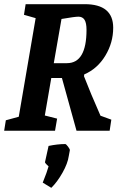

<svg xmlns="http://www.w3.org/2000/svg" viewBox="-28 -627 563 921"><path d="M454 -72 506 -53 498 0H339L269 -253H218L187 -73L246 -58L236 0H-8L0 -50L62 -67L143 -540L87 -556L95 -607H378Q515 -607 515 -494Q515 -422 477 -359.5Q439 -297 376 -270L375 -261Q405 -183 454 -72ZM230 -324H293Q387 -324 387 -484Q387 -517 377.5 -532Q368 -547 348 -547Q331 -547 267 -536ZM177 249Q198 197 205 171Q203 169 195 161.5Q187 154 188 150L205 73Q248 64 285 64Q289 64 298.5 76.5Q308 89 307 94L302 121Q297 157 271.5 202Q246 247 218 274Z"/></svg>

Font: Grenze SemiBold
Style: Italic
Weight: 600
Italic angle: -10°
Designer: Renata Polastri
Foundry: Omnibus-Type
Version: Version 1.002; ttfautohint (v1.8)